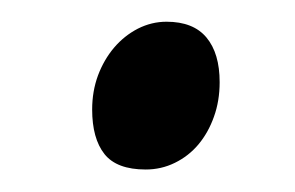

<svg xmlns="http://www.w3.org/2000/svg" viewBox="-20 -489 269 175"><path d="M180.2 -414.1Q180.2 -397 175 -382.6Q169.9 -368.2 160.9 -357.4Q151.9 -346.7 139.4 -340.6Q127 -334.5 112.8 -334.5Q86.4 -334.5 75.2 -348.6Q64 -362.8 64 -389.2Q64 -405.8 69.3 -420.2Q74.7 -434.6 84 -445.6Q93.3 -456.5 105.7 -462.9Q118.2 -469.2 131.8 -469.2Q156.2 -469.2 168.2 -454.8Q180.2 -440.4 180.2 -414.1Z"/></svg>

Font: Akkhara
Style: Regular
Weight: 400
Designer: J. Victor Gaultney
Version: Version 1.00 June 13, 2006, initial release